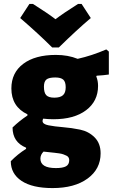

<svg xmlns="http://www.w3.org/2000/svg" viewBox="-20 -762 575 979"><path d="M396 -742 443 -670Q374 -612 280 -520H246Q176 -590 83 -670L130 -742H148Q224 -694 263 -664Q302 -694 378 -742ZM265 -482Q327 -482 376 -462Q448 -478 522 -510L535 -499V-382Q509 -378 473 -376L471 -372Q480 -350 480 -324Q480 -246 419 -200Q358 -154 253 -154Q226 -154 200 -157Q197 -150 197 -145Q197 -129 227.5 -123Q258 -117 301.5 -113.5Q345 -110 388.5 -101Q432 -92 462.5 -61.5Q493 -31 493 20Q493 100 426.5 148.5Q360 197 248 197Q145 197 90 160.5Q35 124 35 60Q70 24 113 -3V-9Q44 -37 44 -112Q79 -146 120 -173V-179Q38 -218 38 -311Q38 -391 98.5 -436.5Q159 -482 265 -482ZM262 -367Q229 -367 216.5 -356.5Q204 -346 204 -320Q204 -289 216 -276.5Q228 -264 257 -264Q287 -264 301 -276.5Q315 -289 315 -317Q315 -345 302.5 -356Q290 -367 262 -367ZM186 47Q186 95 265 95Q300 95 316.5 86Q333 77 333 54Q333 47 329.5 41Q326 35 318.5 31.5Q311 28 303 25Q295 22 281.5 20Q268 18 258 17Q248 16 230 14Q212 12 202 11Q186 27 186 47Z"/></svg>

Font: Alegreya Sans SC Black
Style: Regular
Weight: 900
Designer: Juan Pablo del Peral
Foundry: Huerta Tipografica
Version: Version 2.007